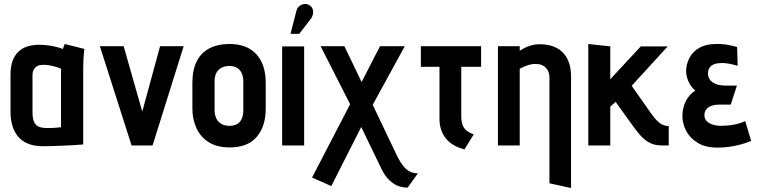

<svg xmlns="http://www.w3.org/2000/svg" viewBox="-20 -734 3838 969"><path d="M406 -487 307 -512Q303 -504 300.5 -495.5Q298 -487 298 -487Q290 -490 272.5 -495Q255 -500 230.5 -504Q206 -508 176 -508Q147 -508 121 -500.5Q95 -493 75 -475Q55 -457 44 -428Q33 -399 33 -355V-170Q33 -135 41.5 -103.5Q50 -72 68.5 -48Q87 -24 119 -10Q151 4 197 4Q220 4 247 3Q274 2 301.5 1Q329 0 351 -1.5Q373 -3 386.5 -4Q400 -5 400 -5V-390Q400 -407 401 -431.5Q402 -456 406 -487ZM144 -169V-352Q144 -372 150.5 -383Q157 -394 166.5 -399.5Q176 -405 186 -406Q196 -407 204 -407Q212 -407 223 -405.5Q234 -404 246 -401Q258 -398 269 -394.5Q280 -391 288 -387V-92Q278 -91 269 -90Q260 -89 251 -88.5Q242 -88 233 -88Q224 -88 216 -88Q192 -88 176 -94.5Q160 -101 152 -118.5Q144 -136 144 -169Z M484 -501 644 0H750L907 -501H788L698 -171L604 -501Z M1321 -185V-317Q1321 -409 1273.5 -460.5Q1226 -512 1139 -512Q1078 -512 1036 -489.5Q994 -467 972.5 -424Q951 -381 951 -317V-185Q951 -134 970.5 -89.5Q990 -45 1031.5 -17.5Q1073 10 1139 10Q1231 10 1276 -43.5Q1321 -97 1321 -185ZM1208 -323V-177Q1208 -155 1201 -137Q1194 -119 1178.5 -109Q1163 -99 1138 -99Q1112 -99 1095 -110Q1078 -121 1070.5 -139Q1063 -157 1063 -177V-323Q1063 -349 1072 -366Q1081 -383 1097.5 -392Q1114 -401 1138 -401Q1161 -401 1176.5 -391.5Q1192 -382 1200 -364.5Q1208 -347 1208 -323Z M1548 -638Q1557 -650 1559.5 -663.5Q1562 -677 1557.5 -689Q1553 -701 1541 -708Q1528 -716 1514 -713.5Q1500 -711 1489.5 -702Q1479 -693 1476 -679L1446 -563H1490ZM1404 0H1515V-500H1404Z M1988 61 1861 -205 2023 -501H1898L1805 -320L1718 -501H1598L1747 -208L1555 162L1652 205L1803 -93L1905 118Q1921 151 1941.5 172Q1962 193 1986 203Q2010 213 2037 213L2089 141Q2066 141 2048 131.5Q2030 122 2015.5 104Q2001 86 1988 61Z M2308 -148V-397H2408V-501H2104V-397H2198V-133Q2198 -104 2206.5 -79Q2215 -54 2231 -34.5Q2247 -15 2270.5 -1.5Q2294 12 2324 20L2371 -56Q2348 -64 2334 -75.5Q2320 -87 2314 -105Q2308 -123 2308 -148Z M2753 -344V191L2862 215V-346Q2862 -385 2853 -413Q2844 -441 2828.5 -460Q2813 -479 2793 -490Q2773 -501 2750 -506Q2727 -511 2703 -511Q2682 -511 2662.5 -505.5Q2643 -500 2627.5 -492Q2612 -484 2603 -478V-501H2493V0H2603V-387Q2620 -396 2634.5 -401.5Q2649 -407 2662 -409.5Q2675 -412 2686 -411Q2703 -411 2715.5 -405.5Q2728 -400 2736 -391Q2744 -382 2748.5 -370Q2753 -358 2753 -344Z M3267 -160 3168 -301 3350 -500H3214L3060 -334V-500L2949 -512V0H3060V-196L3087 -220L3165 -111Q3185 -83 3206 -57.5Q3227 -32 3254 -16Q3281 0 3319 0H3355V-98H3352Q3340 -98 3327 -103Q3314 -108 3299.5 -121.5Q3285 -135 3267 -160Z M3703 -402 3700 -497Q3671 -505 3644.5 -509Q3618 -513 3591 -512Q3542 -511 3511 -493.5Q3480 -476 3464 -449.5Q3448 -423 3444 -393Q3441 -373 3445.5 -351Q3450 -329 3461.5 -309.5Q3473 -290 3489 -277Q3458 -257 3441 -223Q3424 -189 3424 -149Q3424 -110 3443 -73.5Q3462 -37 3501.5 -13Q3541 11 3600 11Q3631 11 3660 7Q3689 3 3717 -4.5Q3745 -12 3771 -23L3741 -123Q3729 -117 3714.5 -112.5Q3700 -108 3684 -105Q3668 -102 3651.5 -100.5Q3635 -99 3619 -99Q3597 -99 3577.5 -105Q3558 -111 3546.5 -123Q3535 -135 3535 -154Q3535 -166 3540.5 -176Q3546 -186 3555.5 -192.5Q3565 -199 3578.5 -202.5Q3592 -206 3607 -206H3668L3699 -302H3646Q3611 -302 3590.5 -311Q3570 -320 3561.5 -334Q3553 -348 3553 -362Q3553 -379 3560 -390.5Q3567 -402 3579.5 -408Q3592 -414 3606 -415Q3626 -417 3642.5 -415Q3659 -413 3674 -409.5Q3689 -406 3703 -402Z"/></svg>

Font: Advent Pro
Style: Regular
Weight: 400
Designer: VivaRado, Andreas Kalpakidis
Foundry: VivaRado, Andreas Kalpakidis
Version: Version 3.000